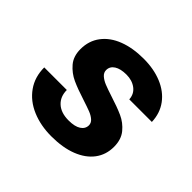

<svg xmlns="http://www.w3.org/2000/svg" viewBox="-138 -741 926 926"><g transform="rotate(45 325.0 -278.0)"><path d="M51 -199H205Q205 -154 234 -127.5Q263 -101 315 -101Q357 -101 379 -115.5Q401 -130 401 -154Q401 -170 387.5 -182Q374 -194 353.5 -202Q333 -210 296 -222Q239 -240 202 -257Q165 -274 138.5 -305Q112 -336 112 -385Q112 -442 143.5 -483.5Q175 -525 231 -546.5Q287 -568 361 -568Q430 -568 484.5 -545.5Q539 -523 570.5 -480.5Q602 -438 604 -380H450Q448 -415 421.5 -435Q395 -455 356 -455Q316 -455 293.5 -440.5Q271 -426 271 -401Q271 -384 285 -371.5Q299 -359 320 -350.5Q341 -342 378 -330Q435 -312 471.5 -295.5Q508 -279 534 -247.5Q560 -216 560 -166Q560 -112 530 -72Q500 -32 444 -10Q388 12 310 12Q237 12 178 -13Q119 -38 85 -86Q51 -134 51 -199Z"/></g></svg>

Font: Azeret Mono
Style: Bold Italic
Weight: 700
Italic angle: -12°
Designer: Martin Vácha
Foundry: Displaay
Version: Version 1.000; Glyphs 3.0.3, build 3074